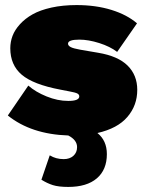

<svg xmlns="http://www.w3.org/2000/svg" viewBox="-20 -530 578 765"><path d="M405.8 84Q405.8 146.5 365.7 180.7Q325.7 214.8 252 214.8Q213.4 214.8 190.4 207.5Q167.5 200.2 145 186L178.2 88.9Q202.6 104 233.9 104Q257.8 104 272.5 90.8Q287.1 77.6 287.1 56.2Q287.1 27.8 252 9.8Q104 4.9 11.2 -69.8L92.8 -189Q121.6 -163.6 165.5 -145.8Q209.5 -127.9 252 -127.9Q295.9 -127.9 295.9 -146Q295.9 -153.3 288.1 -157.5Q280.3 -161.6 255.9 -166L220.2 -172.9Q112.3 -193.4 66.7 -232.2Q21 -271 21 -337.9Q21 -363.3 30 -387.2Q39.1 -411.1 59.6 -433.6Q80.1 -456.1 109.9 -472.9Q139.6 -489.7 184.8 -499.8Q230 -509.8 285.2 -509.8Q361.8 -509.8 424.1 -490.5Q486.3 -471.2 525.9 -437L446.8 -323.2Q418.5 -344.7 375.5 -358.4Q332.5 -372.1 295.9 -372.1Q251 -372.1 251 -356Q251 -348.1 261.5 -342.5Q272 -336.9 299.8 -332L371.1 -319.8Q450.2 -306.6 488.5 -268.6Q526.9 -230.5 526.9 -171.9Q526.9 -109.9 487.5 -64Q448.2 -18.1 368.2 0Q405.8 30.3 405.8 84Z"/></svg>

Font: Work Sans Black
Style: Regular
Weight: 900
Designer: Wei Huang
Foundry: Wei Huang
Version: Version 2.012